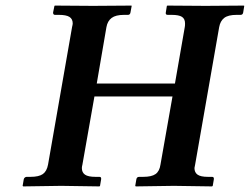

<svg xmlns="http://www.w3.org/2000/svg" viewBox="-20 -666 894 687"><path d="M641.1 -568.8Q642.1 -572.8 642.1 -582Q642.1 -598.6 631.1 -605.7Q620.1 -612.8 594.2 -612.8H580.1Q571.8 -612.8 573.2 -621.1L577.1 -645L579.1 -646Q676.8 -645 715.8 -645L852.1 -646L854 -645L850.1 -621.1Q848.6 -612.8 840.8 -612.8H826.2Q796.4 -612.8 782.2 -601.8Q768.1 -590.8 764.2 -568.8L678.2 -77.1Q675.8 -67.4 675.8 -64.9Q675.8 -48.8 687 -41Q698.2 -33.2 724.1 -33.2H738.8Q746.6 -33.2 745.1 -23.9L741.2 -1L738.8 1Q637.2 -1 602.1 -1L465.8 1L463.9 -1L467.8 -23.9Q469.2 -33.2 478 -33.2H492.2Q522.5 -33.2 536.6 -43.2Q550.8 -53.2 554.2 -77.1L597.2 -320.8H317.9L274.9 -77.1Q272.9 -69.3 272.9 -64.9Q272.9 -48.8 284.2 -41Q295.4 -33.2 321.8 -33.2H335.9Q343.3 -33.2 341.8 -23.9L337.9 -1L335.9 1Q235.4 -1 199.2 -1L63 1L61 -1L64.9 -23.9Q65.4 -27.8 68.6 -30.5Q71.8 -33.2 75.2 -33.2H88.9Q119.1 -33.2 133.3 -43.2Q147.5 -53.2 151.9 -77.1L237.8 -568.8Q240.2 -578.6 240.2 -582Q240.2 -598.1 228.5 -605.5Q216.8 -612.8 190.9 -612.8H176.8Q169.9 -612.8 169.9 -621.1L174.8 -645L176.8 -646Q273.9 -645 313 -645L450.2 -646L451.2 -645L446.8 -621.1Q445.3 -612.8 438 -612.8H423.8Q394 -612.8 379.4 -601.8Q364.7 -590.8 360.8 -568.8L326.2 -367.2H606Z"/></svg>

Font: Linux Libertine G
Style: Semibold Italic
Weight: 600
Italic angle: -11.5°
Designer: Philipp H. Poll
Foundry: Philipp H. Poll
Version: Version 5.1.1